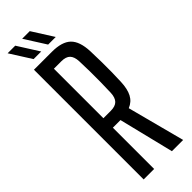

<svg xmlns="http://www.w3.org/2000/svg" viewBox="-313 -973 990 990"><g transform="rotate(-45 182.0 -478.0)"><path d="M51.5 0V-800H182Q255.5 -800 288.5 -768Q321.5 -736 324.5 -662.5Q326 -620 326.5 -582.5Q327 -545 326.5 -509.8Q326 -474.5 324.5 -439Q322.5 -388.5 306.5 -358Q290.5 -327.5 257 -314L339.5 0H257.5L183.5 -301H128V0ZM128 -370H181.5Q215 -370 230.5 -386Q246 -402 247.5 -435.5Q249 -473 249.5 -512Q250 -551 249.5 -589.8Q249 -628.5 247.5 -666Q246 -699.5 230.8 -715.2Q215.5 -731 182 -731H128ZM195 -840 121.5 -956H177L250.5 -840ZM89 -840 15.5 -956H71L144.5 -840Z"/></g></svg>

Font: Big Shoulders Display Thin Medium
Style: Regular
Weight: 500
Version: Version 2.002